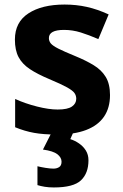

<svg xmlns="http://www.w3.org/2000/svg" viewBox="-20 -576 537 836"><path d="M459 -162.1Q459 -106.4 432.9 -68.1Q406.7 -29.8 355 -10Q303.2 9.8 226.1 9.8Q168.9 9.8 128.2 2.4Q87.4 -4.9 45.9 -22V-145Q90.3 -125 141.4 -112.1Q192.4 -99.1 231 -99.1Q274.4 -99.1 293.2 -112.1Q312 -125 312 -146Q312 -159.7 304.4 -170.7Q296.9 -181.6 272 -195.6Q247.1 -209.5 193.8 -231.9Q142.6 -253.4 109.6 -275.4Q76.7 -297.4 60.8 -327.4Q44.9 -357.4 44.9 -403.8Q44.9 -479.5 103.8 -517.8Q162.6 -556.2 261.2 -556.2Q312 -556.2 358.2 -545.9Q404.3 -535.6 453.1 -513.2L408.2 -405.8Q367.7 -423.3 331.8 -434.6Q295.9 -445.8 258.8 -445.8Q226.1 -445.8 209.5 -437Q192.9 -428.2 192.9 -410.2Q192.9 -397 201.4 -386.7Q210 -376.5 234.6 -364Q259.3 -351.6 307.1 -332Q353.5 -313 387.7 -292.2Q421.9 -271.5 440.4 -241Q459 -210.4 459 -162.1ZM365.2 122.1Q365.2 178.2 332.5 209.2Q299.8 240.2 214.4 240.2Q192.4 240.2 174.8 237.3Q157.2 234.4 143.1 230V147.9Q157.2 151.4 177.7 154.8Q198.2 158.2 212.9 158.2Q227.1 158.2 237.5 151.6Q248 145 248 127.9Q248 109.9 230 95.7Q211.9 81.5 167 75.2L205.1 0H299.3L286.1 29.8Q306.2 36.1 324.2 48.6Q342.3 61 353.8 79.3Q365.2 97.7 365.2 122.1Z"/></svg>

Font: Wonky
Style: Regular
Weight: 400
Designer: Monotype Design Team
Foundry: Monotype Imaging Inc.
Version: Version 3.000